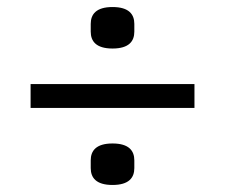

<svg xmlns="http://www.w3.org/2000/svg" viewBox="-20 -578 640 546"><path d="M533 -271V-339H67V-271ZM300 -52C347 -52 362 -73 362 -100V-122C362 -149 347 -170 300 -170C253 -170 238 -149 238 -122V-100C238 -73 253 -52 300 -52ZM300 -440C347 -440 362 -461 362 -488V-510C362 -537 347 -558 300 -558C253 -558 238 -537 238 -510V-488C238 -461 253 -440 300 -440Z"/></svg>

Font: IBMKR
Style: Regular
Weight: 400
Designer: Mike Abbink; Paul van der Laan; Pieter van Rosmalen; Wujin Sim; Chorong Kim; Dohee Lee;
Foundry: Sandoll Inc.
Version: Version 1.002